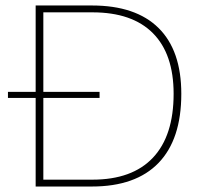

<svg xmlns="http://www.w3.org/2000/svg" viewBox="-20 -680 740 700"><path d="M641 -338Q641 -172 558 -86Q475 0 315 0H124H110V-323H9V-345H110V-660H138H315Q475 -660 558 -578Q641 -496 641 -338ZM613 -338Q613 -483 537.5 -559Q462 -635 317 -635H138V-345H343V-323H138V-25H317Q462 -25 537.5 -105Q613 -185 613 -338Z"/></svg>

Font: Work Sans ExtraLight
Style: Regular
Weight: 280
Designer: Wei Huang
Foundry: Wei Huang
Version: Version 1.500